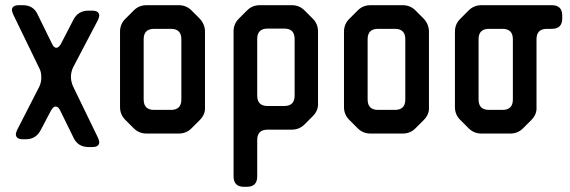

<svg xmlns="http://www.w3.org/2000/svg" viewBox="-20 -505 2195 739"><path d="M131 -243Q139 -229 139 -207Q139 -187 131 -171L46 -5Q41 7 41 11Q41 31 68 31H79Q119 31 137 -5L176 -79Q185 -95 194 -95Q205 -95 212 -79L263 25Q280 61 321 61H335Q362 61 362 42Q362 37 357 25L261 -173Q253 -192 253 -209Q253 -227 261 -245L357 -428Q362 -440 362 -444Q362 -464 335 -464H320Q280 -464 262 -428L215 -337Q206 -321 197 -321Q187 -321 180 -337L125 -449Q109 -485 68 -485H53Q26 -485 26 -466Q26 -461 31 -449Z M495 -11Q515 9 544 9H668Q697 9 717 -11L749 -43Q771 -65 769 -93V-383Q769 -411 749 -433L717 -465Q697 -485 668 -485H544Q515 -485 495 -465L462 -432Q442 -412 442 -383V-93Q442 -64 462 -44ZM533 -122V-354Q533 -394 573 -394H638Q678 -394 678 -354V-122Q678 -82 638 -82H573Q533 -82 533 -122Z M970 -137V-355Q970 -395 1010 -395H1074Q1114 -395 1114 -355V-137Q1114 -97 1074 -97H1010Q970 -97 970 -137ZM919 214H930Q970 214 970 174V34Q970 -6 1010 -6H1103Q1132 -6 1152 -26L1184 -58Q1206 -80 1204 -108V-384Q1204 -413 1184 -433L1152 -465Q1132 -485 1103 -485H980Q951 -485 931 -465L899 -433Q879 -413 879 -384V174Q879 214 919 214Z M1357 -11Q1377 9 1406 9H1530Q1559 9 1579 -11L1611 -43Q1633 -65 1631 -93V-383Q1631 -411 1611 -433L1579 -465Q1559 -485 1530 -485H1406Q1377 -485 1357 -465L1324 -432Q1304 -412 1304 -383V-93Q1304 -64 1324 -44ZM1395 -122V-354Q1395 -394 1435 -394H1500Q1540 -394 1540 -354V-122Q1540 -82 1500 -82H1435Q1395 -82 1395 -122Z M1784 -11Q1804 9 1833 9H1944Q1973 9 1993 -11L2025 -43Q2047 -65 2045 -93V-354Q2045 -394 2085 -394H2104Q2144 -394 2144 -434V-445Q2144 -485 2104 -485H1833Q1804 -485 1784 -465L1751 -432Q1731 -412 1731 -383V-93Q1731 -64 1751 -44ZM1822 -122V-354Q1822 -394 1862 -394H1914Q1954 -394 1954 -354V-122Q1954 -82 1914 -82H1862Q1822 -82 1822 -122Z"/></svg>

Font: WDXL Lubrifont SC
Style: Regular
Weight: 400
Designer: [WDXL Lubrifont] Copyright 2020-2022 (c) NightFurySL2001, Skr-ZERO; [ZCOOL QingKe HuangYou] Copyright 2018-2022 (c) The 
Version: Version 2.001;hotconv 1.1.1;makeotfexe 2.6.0